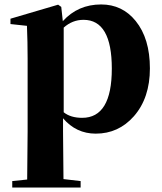

<svg xmlns="http://www.w3.org/2000/svg" viewBox="-20 -583 729 862"><path d="M266 -79Q297 -54 349 -54Q482 -54 482 -275Q482 -494 355 -494Q305 -494 266 -459ZM262 -488Q330 -563 434 -563Q529 -563 589 -489Q653 -410 653 -276Q653 -143 581 -61Q512 17 410 17Q322 17 263 -52V7Q263 65 265 221L342 230V259H35V230L102 223Q104 65 104 7V-320Q104 -395 101 -467L27 -475V-499L241 -562L255 -552Z"/></svg>

Font: Source Han Serif SC Heavy
Style: Regular
Weight: 900
Designer: Ryoko NISHIZUKA  (kana & ideographs); Frank Grießhammer (Latin, Greek & Cyrillic); Wenlong ZHANG  (bopomofo); Sandoll Co
Foundry: Adobe Systems Incorporated
Version: Version 1.001 October 20, 2017